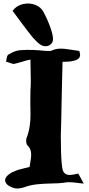

<svg xmlns="http://www.w3.org/2000/svg" viewBox="-20 -1074 507 1096"><path d="M51.8 -1012.2Q56.6 -1005.9 100.3 -946.8Q144 -887.7 168.9 -857.9Q195.3 -829.1 208.5 -820.8Q237.3 -801.3 264.2 -816.9Q274.4 -823.7 279.1 -833.3Q283.7 -842.8 282.5 -856.4Q281.2 -870.1 279.1 -879.2Q276.9 -888.2 272 -903.8Q270.5 -908.2 270 -910.2Q251 -964.4 228 -1005.9Q213.9 -1033.7 180.7 -1046.4Q147.5 -1059.1 110.6 -1050.5Q73.7 -1042 51.8 -1012.2ZM153.8 -733.9Q153.8 -711.9 154.8 -675.3Q155.8 -638.7 155.8 -610.4Q155.8 -582 153.8 -557.1Q152.8 -525.4 153.1 -488.8Q153.3 -452.1 154.1 -420.4Q154.8 -388.7 149.2 -352.1Q143.6 -315.4 130.9 -284.2Q128.4 -276.4 129.6 -263.4Q130.9 -250.5 136.2 -245.1Q146.5 -234.9 151.9 -223.1Q157.2 -211.4 157.7 -197.8Q158.2 -184.1 157 -173.8Q155.8 -163.6 152.8 -146.7Q149.9 -129.9 148.9 -121.1Q144 -119.6 122.8 -114.7Q101.6 -109.9 87.2 -105.5Q72.8 -101.1 61 -95.2Q44.4 -89.8 28.8 -77.1Q13.2 -64.5 9.8 -51.8Q4.4 -17.6 61 0Q82.5 5.9 118.2 -4.9Q151.4 -17.6 189.7 -21.7Q228 -25.9 273.4 -26.6Q318.8 -27.3 345.2 -30.8Q356 -33.7 369.9 -33.9Q383.8 -34.2 393.8 -33.2Q403.8 -32.2 425 -29.5Q446.3 -26.9 458 -25.9Q450.2 -41 439.5 -60.3Q428.7 -79.6 426.8 -83Q397.5 -76.2 380.6 -75.4Q363.8 -74.7 353 -82Q342.3 -89.4 338.1 -103.5Q334 -117.7 332 -144Q327.1 -195.8 327.1 -298.8Q329.6 -369.1 332 -509Q334.5 -648.9 336.9 -721.2Q380.9 -721.2 400.9 -727.1Q451.2 -738.3 432.1 -783.2Q420.4 -784.2 381.8 -790.8Q343.3 -797.4 318.8 -796.1Q294.4 -794.9 270 -783.2H244.1Q162.1 -792 105 -788.1Q69.8 -788.1 33.2 -765.1Q28.8 -763.7 25.4 -760.3Q22 -756.8 20.3 -751Q18.6 -745.1 17.8 -741.2Q17.1 -737.3 16.1 -730Q15.1 -722.7 15.1 -721.2Q23.9 -720.2 38.1 -714.6Q52.2 -709 59.1 -709Q72.3 -711.4 103.8 -720.9Q135.3 -730.5 153.8 -733.9Z"/></svg>

Font: Sonetni venez
Style: Regular
Weight: 400
Designer: Alja Herlah
Foundry: Type Salon
Version: Version 1.000;hotconv 1.0.109;makeotfexe 2.5.65596